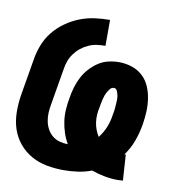

<svg xmlns="http://www.w3.org/2000/svg" viewBox="-67 -600 634 672"><g transform="rotate(10 250.0 -264.5)"><path d="M395 9Q371 9 347.5 4.5Q324 0 301 -8Q277 1 252 4.5Q227 8 202 8Q172 8 142 2.5Q112 -3 86.5 -17.5Q61 -32 42.5 -54.5Q24 -77 15 -104.5Q6 -132 5.5 -163Q5 -194 10 -225L32 -355Q36 -381 46 -407Q56 -433 73.5 -455Q91 -477 115 -494Q139 -511 165 -521Q191 -531 217.5 -534.5Q244 -538 271 -538V-446Q256 -446 241 -444Q226 -442 211.5 -435.5Q197 -429 184.5 -419Q172 -409 162.5 -396Q153 -383 148 -368.5Q143 -354 141 -340L119 -210Q116 -194 115.5 -179Q115 -164 118 -149.5Q121 -135 128 -122.5Q135 -110 146 -101Q157 -92 171.5 -88Q186 -84 201 -84Q191 -101 184.5 -120.5Q178 -140 175 -161Q172 -182 173.5 -203.5Q175 -225 179 -246Q182 -265 187.5 -283.5Q193 -302 202 -319.5Q211 -337 224.5 -352Q238 -367 254.5 -378Q271 -389 290 -393.5Q309 -398 328 -398Q351 -398 373 -391Q395 -384 411.5 -369Q428 -354 437 -333.5Q446 -313 449.5 -290.5Q453 -268 452 -244.5Q451 -221 447 -197Q442 -167 431.5 -138Q421 -109 402 -83Q403 -83 404.5 -83.5Q406 -84 407 -84L413 8Q408 8 403.5 8.5Q399 9 395 9ZM303 -128Q318 -147 326.5 -168.5Q335 -190 338 -212Q340 -221 341 -229.5Q342 -238 342.5 -247Q343 -256 343.5 -264.5Q344 -273 342.5 -281Q341 -289 337.5 -297.5Q334 -306 326 -306Q318 -306 313 -300Q308 -294 304 -287Q300 -280 297.5 -273Q295 -266 293.5 -259Q292 -252 290.5 -245Q289 -238 288 -231Q285 -218 284 -204Q283 -190 285 -176.5Q287 -163 291.5 -151Q296 -139 303 -128Z"/></g></svg>

Font: Iosevka Slab Heavy
Style: Italic
Weight: 900
Italic angle: -9°
Monospace: yes
Designer: Belleve Invis
Foundry: Belleve Invis
Version: Version 11.1.0; ttfautohint (v1.8.3)